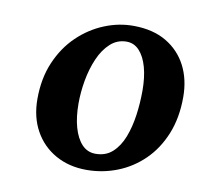

<svg xmlns="http://www.w3.org/2000/svg" viewBox="-57 -862 585 556"><g transform="rotate(10 235.0 -583.5)"><path d="M295 -800.5Q351 -800 390 -777Q429 -754 449.8 -714Q470.5 -674 470.5 -622Q470.5 -561 451 -513.2Q431.5 -465.5 398 -432.8Q364.5 -400 321.2 -383Q278 -366 230.5 -366Q179.5 -366 139.8 -388.2Q100 -410.5 77.8 -450.5Q55.5 -490.5 55.5 -544Q55.5 -604.5 76 -652.2Q96.5 -700 130.8 -733Q165 -766 207.8 -783.5Q250.5 -801 295 -800.5ZM281.5 -752Q254 -752 233.8 -733.5Q213.5 -715 200.5 -685Q187.5 -655 181.2 -619.8Q175 -584.5 175 -551.5Q175 -512 183.5 -481.8Q192 -451.5 208.2 -434Q224.5 -416.5 248.5 -416.5Q278.5 -416.5 298.2 -434.5Q318 -452.5 329.5 -482.2Q341 -512 346 -548Q351 -584 351 -620Q351 -659 342.8 -688.8Q334.5 -718.5 319 -735.2Q303.5 -752 281.5 -752Z"/></g></svg>

Font: Merriweather 36pt ExtraBold
Style: Italic
Weight: 800
Italic angle: -7.8°
Version: Version 2.101